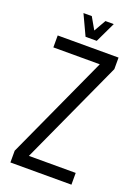

<svg xmlns="http://www.w3.org/2000/svg" viewBox="-154 -886 691 952"><g transform="rotate(20 191.0 -410.0)"><path d="M354 -672V-611L103 -62H350V0H28V-62L278 -609H33V-672ZM165 -713 115 -820H159L195 -757L231 -820H275L224 -713Z"/></g></svg>

Font: Khand
Style: Regular
Weight: 400
Designer: Devanagari: Sanchit Sawaria, Jyotish Sonowal; Latin: Satya Rajpurohit
Foundry: Indian Type Foundry
Version: Version 1.101;PS 1.0;hotconv 1.0.78;makeotf.lib2.5.61930; tt